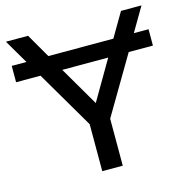

<svg xmlns="http://www.w3.org/2000/svg" viewBox="-110 -798 869 896"><g transform="rotate(-15 324.5 -350.0)"><path d="M275 0V-227L112 -505H-6V-584H65L-3 -700H104L171 -584H485L553 -700H652L584 -584H655V-505H538L374 -227V0ZM439 -505H217L328 -315Z"/></g></svg>

Font: Montserrat Medium
Style: Regular
Weight: 500
Designer: Julieta Ulanovsky
Foundry: Julieta Ulanovsky
Version: Version 9.000; ttfautohint (v1.8.4.7-5d5b)